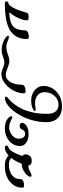

<svg xmlns="http://www.w3.org/2000/svg" viewBox="842 -1814 935 2836"><g transform="rotate(90 1310.0 -396.5)"><path d="M-54 0Q-73 0 -80.5 -6.5Q-88 -13 -88 -22Q-88 -32 -80 -41.5Q-72 -51 -62 -53Q-39 -57 -18 -84.5Q3 -112 21.5 -153Q40 -194 55 -238.5Q70 -283 80 -321Q86 -344 105.5 -347.5Q125 -351 146 -351Q166 -351 179.5 -347.5Q193 -344 193 -322Q193 -289 177 -243Q161 -197 133.5 -149.5Q106 -102 71 -65Q162 -69 221 -88.5Q280 -108 309.5 -157Q339 -206 341 -297Q343 -330 373.5 -342Q404 -354 441 -354Q452 -354 460.5 -347.5Q469 -341 469 -326Q468 -224 425.5 -159.5Q383 -95 310 -60.5Q237 -26 143.5 -13Q50 0 -54 0Z M986 51Q961 51 930.5 40Q900 29 869.5 18Q839 7 813 7Q793 7 762.5 17Q732 27 700 37Q668 47 642 47Q580 47 529.5 29.5Q479 12 449.5 -10.5Q420 -33 420 -47Q420 -60 434 -60Q458 -60 479.5 -50.5Q501 -41 526 -31.5Q551 -22 585 -22Q628 -22 662 -33Q696 -44 727 -55.5Q758 -67 789 -67Q823 -67 860 -54Q897 -41 932 -27.5Q967 -14 995 -14Q1034 -14 1062.5 -35Q1091 -56 1109 -90.5Q1127 -125 1135.5 -166.5Q1144 -208 1144 -248Q1144 -271 1158.5 -283.5Q1173 -296 1196 -301Q1219 -306 1244 -306Q1255 -306 1263 -300Q1271 -294 1271 -281Q1271 -224 1247.5 -165.5Q1224 -107 1183.5 -58Q1143 -9 1092 21Q1041 51 986 51Z M1338 0Q1321 0 1321 -18Q1321 -27 1328.5 -34Q1336 -41 1341 -46Q1352 -55 1379 -80.5Q1406 -106 1439 -150Q1472 -194 1503 -260Q1534 -326 1554 -416.5Q1574 -507 1574 -625Q1574 -710 1537.5 -751.5Q1501 -793 1441 -793Q1385 -793 1343 -764Q1301 -735 1277.5 -687.5Q1254 -640 1254 -584Q1254 -523 1298.5 -484.5Q1343 -446 1418 -446Q1444 -446 1465.5 -450.5Q1487 -455 1509 -455Q1534 -455 1534 -441Q1534 -437 1517 -424Q1500 -411 1465.5 -400Q1431 -389 1378 -389Q1319 -389 1270 -412.5Q1221 -436 1191.5 -477Q1162 -518 1162 -572Q1162 -631 1186 -681Q1210 -731 1251.5 -767.5Q1293 -804 1347 -824Q1401 -844 1462 -844Q1545 -844 1596.5 -813.5Q1648 -783 1672.5 -731.5Q1697 -680 1697 -616Q1697 -516 1673.5 -424.5Q1650 -333 1611 -255.5Q1572 -178 1524.5 -120.5Q1477 -63 1428.5 -31.5Q1380 0 1338 0Z M1790 0Q1728 0 1688 -17.5Q1648 -35 1629 -58Q1610 -81 1610 -96Q1610 -110 1622 -110Q1631 -110 1652.5 -98.5Q1674 -87 1706 -75.5Q1738 -64 1777 -64Q1817 -64 1854.5 -83.5Q1892 -103 1916.5 -135Q1941 -167 1941 -206Q1941 -227 1934.5 -248.5Q1928 -270 1912.5 -284.5Q1897 -299 1870 -299Q1845 -299 1833 -291Q1821 -283 1815 -271Q1809 -259 1803 -247Q1797 -235 1785 -227Q1773 -219 1748 -219Q1729 -219 1718 -230Q1707 -241 1707 -258Q1707 -277 1725 -298.5Q1743 -320 1781 -335.5Q1819 -351 1878 -351Q1918 -351 1957 -337.5Q1996 -324 2022.5 -296Q2049 -268 2049 -222Q2049 -160 2014.5 -109.5Q1980 -59 1921.5 -29.5Q1863 0 1790 0Z M2076 0Q2062 0 2052 -5.5Q2042 -11 2042 -22Q2042 -32 2050 -41.5Q2058 -51 2068 -53Q2074 -55 2080 -58Q2086 -61 2093 -65Q2113 -81 2131.5 -111.5Q2150 -142 2167 -181Q2184 -220 2197 -259Q2190 -264 2181.5 -273Q2173 -282 2173 -308Q2173 -328 2182.5 -348.5Q2192 -369 2212.5 -383Q2233 -397 2265 -397Q2278 -397 2293 -394.5Q2308 -392 2320.5 -382Q2333 -372 2336 -349Q2339 -348 2342 -348Q2345 -348 2348 -348Q2375 -348 2400 -359.5Q2425 -371 2447 -382.5Q2469 -394 2486 -394Q2503 -394 2503 -377Q2503 -358 2479.5 -329Q2456 -300 2412.5 -276Q2369 -252 2310 -248Q2298 -211 2275.5 -170Q2253 -129 2225 -95Q2239 -80 2263.5 -70Q2288 -60 2328 -60Q2363 -60 2399 -68.5Q2435 -77 2466.5 -96Q2498 -115 2517.5 -147Q2537 -179 2538 -226Q2538 -261 2569 -272.5Q2600 -284 2637 -284Q2648 -284 2656.5 -277.5Q2665 -271 2665 -258Q2665 -183 2623 -124.5Q2581 -66 2509.5 -33Q2438 0 2349 0Q2281 0 2244.5 -17Q2208 -34 2188 -55Q2161 -30 2133 -15Q2105 0 2076 0Z"/></g></svg>

Font: Solitreo
Style: Regular
Weight: 400
Designer: Nathan Gross, Bryan Kirschen, Binghamton University
Foundry: Eli Heuer
Version: Version 1.100; ttfautohint (v1.8.4.7-5d5b)